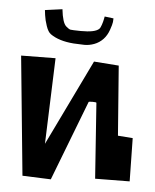

<svg xmlns="http://www.w3.org/2000/svg" viewBox="-50 -717 610 755"><g transform="rotate(5 255.0 -339.0)"><path d="M300.3 -319.8 178.7 -3.9 66.4 -8.3 20 -478.5 155.8 -480 143.6 -141.1 307.6 -480 405.8 -472.7 426.8 -197.8 485.4 -193.4 488.3 -22.9 352.1 -21.5 331.1 -319.3Q330.6 -321.8 315.9 -321.8Q301.3 -321.8 300.3 -319.8ZM97.7 -665 166 -674.3Q171.9 -621.1 187 -607.9Q198.2 -598.1 204.3 -596.9Q210.4 -595.7 245.1 -595.2Q301.8 -594.7 317.4 -610.4Q321.8 -614.7 325.9 -627.2Q330.1 -639.6 332 -649.9L334 -660.2L369.1 -655.8Q369.1 -650.4 368.2 -641.1Q367.2 -631.8 359.4 -609.6Q351.6 -587.4 337.4 -572.3Q322.3 -556.6 302.7 -549.3Q283.2 -542 263.9 -542.2Q244.6 -542.5 221.7 -543.9Q163.1 -548.3 129.4 -572.3Q118.2 -580.1 110.4 -603.3Q102.5 -626.5 100.1 -645.5Z"/></g></svg>

Font: Some Time Later
Style: Regular
Weight: 400
Version: Version 003.300